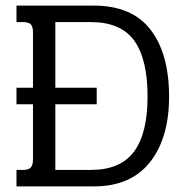

<svg xmlns="http://www.w3.org/2000/svg" viewBox="-20 -667 664 687"><path d="M39 -59H63Q82 -59 90 -67.5Q98 -76 98 -96V-294H39V-353H98V-552Q98 -572 90 -580Q82 -588 63 -588H39V-647H315Q452 -647 518.5 -561Q585 -475 585 -321Q585 -173 516.5 -86.5Q448 0 315 0H39ZM305 -59Q411 -59 459.5 -124.5Q508 -190 508 -321Q508 -456 460 -522Q412 -588 305 -588H178V-353H326V-294H178V-59Z"/></svg>

Font: Pridi Light
Style: Regular
Weight: 300
Designer: Katatrad Team
Foundry: CadsonDemak
Version: Version 1.003